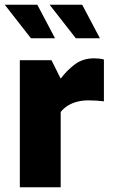

<svg xmlns="http://www.w3.org/2000/svg" viewBox="-34 -793 481 813"><path d="M50 0V-538H184L223 -460Q249 -495 283 -520.5Q317 -546 364 -546Q373 -546 384.5 -545Q396 -544 406 -541V-364Q390 -366 373 -367Q356 -368 341 -368Q315 -368 293.5 -362.5Q272 -357 254.5 -346.5Q237 -336 223 -319V0ZM287 -631 176 -773H314L389 -631ZM97 -631 -14 -773H124L199 -631Z"/></svg>

Font: Exo Thin ExtraBold
Style: Regular
Weight: 800
Version: Version 2.000